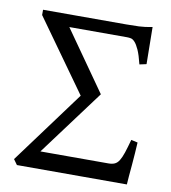

<svg xmlns="http://www.w3.org/2000/svg" viewBox="-73 -687 667 750"><g transform="rotate(10 260.0 -311.5)"><path d="M492.7 -168.5Q491.7 -148.9 490 -125Q488.3 -101.1 486.3 -77.6L482.4 -33.7Q481 -13.2 480 0H43.9L28.8 -21L242.2 -310.1L39.1 -594.2V-615.2H368.2Q395.5 -615.2 419.2 -616.2Q442.9 -617.2 472.2 -623L474.1 -476.1L446.8 -470.2Q438 -506.3 429.2 -525.9Q420.4 -545.4 412.1 -554.4Q403.8 -563.5 396 -564.9Q388.2 -566.4 380.9 -566.4H151.9L318.8 -329.1L125 -68.4H394.5Q409.7 -68.4 419.7 -73Q429.7 -77.6 437 -89.4Q444.3 -101.1 451.2 -121.6Q458 -142.1 466.8 -174.3Z"/></g></svg>

Font: Gentium Plus Afr
Style: Regular
Weight: 400
Designer: J. Victor Gaultney, Annie Olsen, Iska Routamaa, Becca Hirsbrunner
Foundry: SIL International
Version: Version 5.000